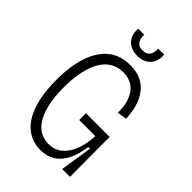

<svg xmlns="http://www.w3.org/2000/svg" viewBox="-248 -947 1060 1060"><g transform="rotate(45 281.5 -417.0)"><path d="M275 11Q212 11 164 -26.5Q116 -64 90 -139.5Q64 -215 64 -329Q64 -402 77 -464Q90 -526 118 -573Q146 -620 190 -646Q234 -672 297 -672Q345 -672 380 -655.5Q415 -639 438.5 -608.5Q462 -578 474 -536.5Q486 -495 488 -446L432 -437Q433 -488 421.5 -522.5Q410 -557 391 -578Q372 -599 347.5 -608Q323 -617 296 -617Q257 -617 225 -599.5Q193 -582 170.5 -546.5Q148 -511 135 -456Q122 -401 122 -325Q122 -247 135.5 -193Q149 -139 171 -106Q193 -73 222.5 -58.5Q252 -44 283 -44Q327 -44 359.5 -68.5Q392 -93 412 -141Q432 -189 436 -258H310V-311H495V-231L496 0H435L464 -188H451Q442 -123 419.5 -78.5Q397 -34 361 -11.5Q325 11 275 11ZM184 -845H231Q229 -815 242 -796Q255 -777 285 -777Q315 -777 328.5 -795Q342 -813 340 -845H387Q389 -808 376 -783.5Q363 -759 339.5 -747Q316 -735 285 -735Q254 -735 230 -747.5Q206 -760 193.5 -785Q181 -810 184 -845Z"/></g></svg>

Font: Bricolage Grotesque SemiCondensed ExtraLight
Style: Regular
Weight: 250
Width: 4
Designer: Mathieu Triay
Foundry: Atelier Triay
Version: Version 1.000;gftools[0.9.30]